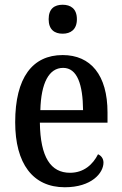

<svg xmlns="http://www.w3.org/2000/svg" viewBox="-20 -779 513 809"><path d="M244 -637C277 -637 304 -654 304 -698C304 -743 277 -759 244 -759C210 -759 185 -743 185 -698C185 -654 210 -637 244 -637ZM253 10C366 10 416 -50 416 -94C416 -112 405 -124 393 -129C372 -87 334 -51 275 -51C194 -51 150 -116 148 -262H433V-305C433 -463 362 -547 244 -547C117 -547 44 -452 44 -264C44 -90 118 10 253 10ZM330 -315H150C153 -429 186 -493 246 -493C306 -493 329 -422 330 -315Z"/></svg>

Font: Noto Serif Myanmar Condensed Medium
Style: Regular
Weight: 500
Width: 3
Designer: Ben Mitchell and the Monotype Design Team
Foundry: Monotype Imaging Inc.
Version: Version 2.106